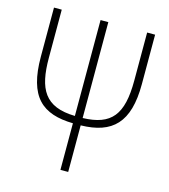

<svg xmlns="http://www.w3.org/2000/svg" viewBox="-107 -799 778 884"><g transform="rotate(15 281.5 -357.0)"><path d="M263 -222V0H300V-222C450 -225 523 -294 523 -478V-714H485V-485C485 -322 436 -261 300 -257V-714H263V-257C118 -260 78 -336 78 -485V-714H41V-481C41 -288 116 -225 263 -222Z"/></g></svg>

Font: Noto Sans Mono SemiCondensed ExtraLight
Style: Regular
Weight: 200
Width: 4
Designer: Monotype Design Team
Foundry: Monotype Imaging Inc.
Version: Version 2.014